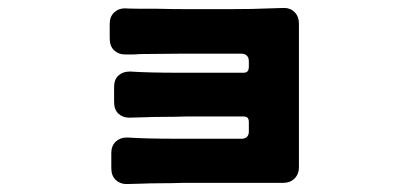

<svg xmlns="http://www.w3.org/2000/svg" viewBox="-20 -505 1040 483"><path d="M442 -45Q411 -44 385 -44Q359 -44 336 -43L298 -42Q282 -42 271 -52.5Q260 -63 260 -82V-120Q260 -138 271 -148.5Q282 -159 298 -159Q300 -159 302 -159Q346 -156 426 -156H588Q596 -156 601 -160.5Q606 -165 606 -174V-198Q606 -205 603 -208.5Q600 -212 592 -212H449Q418 -211 392 -211Q366 -211 343 -210L305 -209Q289 -209 278 -219Q267 -229 267 -249V-286Q267 -305 278 -315Q289 -325 306 -325Q307 -325 309 -325Q353 -322 433 -322H592Q600 -322 603 -326Q606 -330 606 -337V-351Q606 -360 601 -365Q596 -370 587 -370H438L332 -369Q322 -368 314 -368H297Q296 -368 294 -368Q278 -368 267 -378.5Q256 -389 256 -408V-445Q256 -463 267 -473.5Q278 -484 294 -484Q296 -484 304 -483.5Q312 -483 332 -483H375Q411 -482 456 -482H558Q616 -482 661 -484L695 -485Q711 -485 721.5 -474Q732 -463 732 -446V-84Q732 -67 721 -56Q710 -45 693 -45Z"/></svg>

Font: Tsunagi Gothic Black
Style: Regular
Weight: 900
Designer: Yoshimichi Ohira
Foundry: Positype
Version: Version 1.001